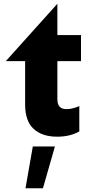

<svg xmlns="http://www.w3.org/2000/svg" viewBox="-20 -718 463 1024"><path d="M285 11Q353 11 403 -17V-152Q365 -136 336 -136Q310 -136 298 -149Q286 -162 286 -190V-392H412V-531H286V-698L11 -392H114V-160Q114 -73 159 -31Q204 11 285 11ZM273 63H155L116 286H209Z"/></svg>

Font: Geom ExtraBold
Style: Bold
Weight: 800
Version: Version 1.102